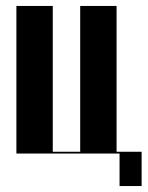

<svg xmlns="http://www.w3.org/2000/svg" viewBox="-20 -515 495 644"><path d="M35 0H371V-495H249V-6H157V-495H35ZM357 0H381V109H455V-6H357Z"/></svg>

Font: Moniqa Black
Style: Regular
Weight: 900
Designer: Rajesh Rajput
Foundry: Rajesh Rajput
Version: Version 1.000